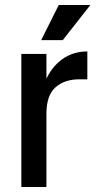

<svg xmlns="http://www.w3.org/2000/svg" viewBox="-20 -745 388 765"><path d="M65 0V-530H165V0ZM134 -279Q134 -359 158.5 -417.5Q183 -476 226.5 -508Q270 -540 328 -540V-429H296Q237 -429 201 -397Q165 -365 165 -292ZM230 -585H144L214 -725H340Z"/></svg>

Font: Radio Canada Big
Style: Regular
Weight: 400
Designer: Étienne Aubert Bonn
Foundry: Coppers and Brasses
Version: Version 1.001